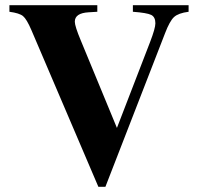

<svg xmlns="http://www.w3.org/2000/svg" viewBox="-20 -696 762 734"><path d="M701 -676V-651Q662 -646 645.5 -631Q629 -616 611 -569L383 18H356L100 -581Q82 -623 68 -634.5Q54 -646 16 -651V-676H352V-651L319 -649Q266 -646 266 -613Q266 -596 289 -541L427 -207L554 -536Q574 -588 574 -607Q574 -631 558 -639Q542 -647 488 -651V-676Z"/></svg>

Font: STIX
Style: Bold
Weight: 700
Designer: MicroPress Inc., with final additions and corrections provided by Coen Hoffman, Elsevier (retired)
Version: Version 1.1.1